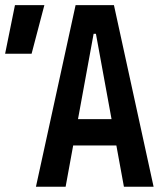

<svg xmlns="http://www.w3.org/2000/svg" viewBox="-20 -713 626 733"><path d="M117.2 0 268.6 -693.4H415L566.4 0H453.1L346.2 -584H337.4L230.5 0ZM205.1 -157.7V-258.3H473.6V-157.7ZM-0.5 -507.8 37.1 -693.4H149.4L100.6 -507.8Z"/></svg>

Font: Cascadia Mono Medium
Style: Regular
Weight: 500
Monospace: yes
Designer: Aaron Bell
Foundry: Saja Typeworks
Version: Version 2407.024